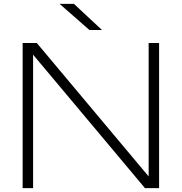

<svg xmlns="http://www.w3.org/2000/svg" viewBox="-20 -972 939 992"><path d="M787 -14H748V-750H802V0H729L112 -736H151V0H97V-750H170ZM362 -952 507 -817H442L288 -952Z"/></svg>

Font: Unbounded ExtraLight
Style: Regular
Weight: 250
Designer: Luke Prowse, Jean-Baptiste Morizot, Fátima Lázaro, Florian Runge
Foundry: NaN
Version: Version 1.701;gftools[0.9.28.dev5+ged2979d]